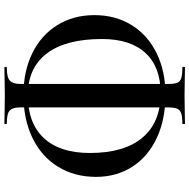

<svg xmlns="http://www.w3.org/2000/svg" viewBox="-14 -751 864 876"><g transform="rotate(90 418.0 -313.0)"><path d="M288 88Q333 88 348 74Q363 60 363 27V-649Q363 -677 357.5 -690Q352 -703 336.5 -708Q321 -713 288 -713Q285 -713 285 -719Q285 -725 288 -725Q322 -725 342 -724L415 -723L493 -724Q512 -725 544 -725Q546 -725 546 -719Q546 -713 544 -713Q512 -713 496.5 -707.5Q481 -702 475.5 -688Q470 -674 470 -647V27Q470 61 484 74.5Q498 88 544 88Q546 88 546 93.5Q546 99 544 99Q511 99 492 98L415 97L342 98Q322 99 288 99Q285 99 285 93.5Q285 88 288 88ZM49 -312Q49 -408 94.5 -481.5Q140 -555 222.5 -595.5Q305 -636 413 -636Q524 -636 609 -596.5Q694 -557 740.5 -485Q787 -413 787 -319Q787 -221 740.5 -145.5Q694 -70 609 -29Q524 12 413 12Q305 12 222.5 -28.5Q140 -69 94.5 -142.5Q49 -216 49 -312ZM678 -291Q678 -448 608 -531Q538 -614 406 -614Q286 -614 222 -545Q158 -476 158 -346Q158 -181 224 -94.5Q290 -8 414 -8Q542 -8 610 -81Q678 -154 678 -291Z"/></g></svg>

Font: Cormorant Infant
Style: Bold
Weight: 700
Designer: Christian Thalmann (Catharsis Fonts)
Foundry: Catharsis Fonts
Version: Version 4.000